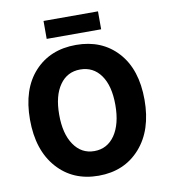

<svg xmlns="http://www.w3.org/2000/svg" viewBox="-90 -889 863 978"><g transform="rotate(-10 342.0 -400.5)"><path d="M448.2 -172.4Q487.3 -230 487.3 -328.6Q487.3 -427.7 448.2 -482.4Q409.2 -537.1 341.8 -537.1Q274.4 -537.1 235.8 -481.9Q196.8 -426.8 196.8 -328.1Q196.8 -229.5 235.8 -172.9Q274.9 -115.2 341.8 -115.2Q408.7 -115.2 448.2 -172.4ZM342.3 -664.1Q476.1 -664.1 557.1 -575.2Q638.2 -486.3 638.2 -328.6Q638.2 -171.4 556.6 -79.6Q475.1 12.2 341.8 12.2Q209 12.2 127.9 -79.1Q45.9 -171.4 45.9 -329.6Q45.9 -487.3 127 -575.7Q208 -664.1 342.3 -664.1ZM201.2 -813H482.9V-720.2H201.2Z"/></g></svg>

Font: SourceSansPro-Bold
Style: Bold
Weight: 700
Designer: Paul D. Hunt
Foundry: Adobe Systems Incorporated
Version: Version 1.050;PS Version 1.000;hotconv 1.0.70;makeotf.lib2.5